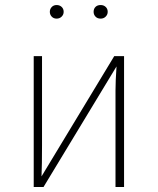

<svg xmlns="http://www.w3.org/2000/svg" viewBox="-20 -743 627 763"><path d="M473 0H439V-384Q439 -419 443 -479L153 0H114V-520H147V-165Q147 -88 145 -42L434 -520H473ZM233 -696Q233 -685 225 -677Q217 -669 205 -669Q193 -669 185.5 -677Q178 -685 178 -696Q178 -707 185.5 -715Q193 -723 205 -723Q217 -723 225 -715.5Q233 -708 233 -696ZM408 -696Q408 -685 400 -677Q392 -669 380 -669Q367 -669 359.5 -677Q352 -685 352 -696Q352 -708 359.5 -715.5Q367 -723 380 -723Q392 -723 400 -715.5Q408 -708 408 -696Z"/></svg>

Font: FiraGO UltraLight
Style: Regular
Weight: 200
Designer: bBox Type
Foundry: bBox Type GmbH
Version: Version 1.001